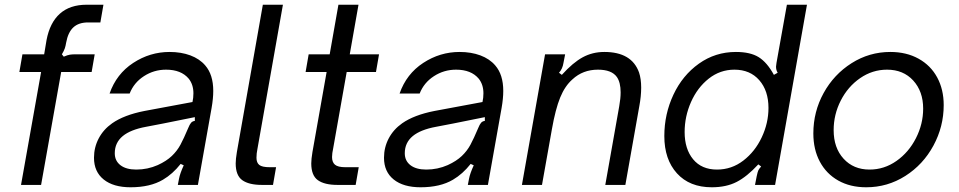

<svg xmlns="http://www.w3.org/2000/svg" viewBox="-20 -783 4061 813"><path d="M69 0 154 -478H62L75 -553H167L177 -613Q191 -687 233.5 -725Q276 -763 347 -763H418L405 -688H353Q313 -688 290.5 -667Q268 -646 260 -602Q258 -589 254.5 -578.5Q251 -568 242 -553L250 -543Q266 -550 276 -551.5Q286 -553 298 -553H381L368 -478H239L154 0Z M378 -115Q378 -159 398 -197Q418 -235 455 -261Q505 -296 591 -313L795 -351Q799 -368 799 -388Q799 -425 779 -450Q747 -488 683 -488Q632 -488 589.5 -460.5Q547 -433 529 -387H444Q473 -470 544 -516.5Q615 -563 698 -563Q747 -563 786 -548.5Q825 -534 849 -506Q883 -467 883 -398Q883 -366 876 -326L818 0H733L738 -26Q742 -48 758 -83L745 -89Q711 -46 670 -22Q616 10 533 10Q460 10 419 -23Q378 -56 378 -115ZM648 -84Q685 -101 707.5 -122.5Q730 -144 744 -170Q758 -196 777 -241Q783 -256 789 -263Q795 -270 805 -271V-287L671 -260L598 -246Q533 -234 500 -207Q466 -179 466 -134Q466 -102 490 -83.5Q514 -65 557 -65Q605 -65 648 -84Z M1089 0Q1034 0 1006 -20Q978 -40 978 -91Q978 -109 983 -139L1093 -763H1178L1070 -152Q1066 -133 1066 -115Q1066 -94 1078 -84.5Q1090 -75 1122 -75H1149L1136 0Z M1409 0Q1354 0 1326 -20Q1298 -40 1298 -91Q1298 -109 1303 -139L1363 -478H1274L1287 -553H1376L1413 -763H1498L1461 -553H1585L1572 -478H1448L1391 -156Q1386 -133 1386 -118Q1386 -96 1398.5 -85.5Q1411 -75 1442 -75H1499L1486 0Z M1606 -115Q1606 -159 1626 -197Q1646 -235 1683 -261Q1733 -296 1819 -313L2023 -351Q2027 -368 2027 -388Q2027 -425 2007 -450Q1975 -488 1911 -488Q1860 -488 1817.5 -460.5Q1775 -433 1757 -387H1672Q1701 -470 1772 -516.5Q1843 -563 1926 -563Q1975 -563 2014 -548.5Q2053 -534 2077 -506Q2111 -467 2111 -398Q2111 -366 2104 -326L2046 0H1961L1966 -26Q1970 -48 1986 -83L1973 -89Q1939 -46 1898 -22Q1844 10 1761 10Q1688 10 1647 -23Q1606 -56 1606 -115ZM1876 -84Q1913 -101 1935.5 -122.5Q1958 -144 1972 -170Q1986 -196 2005 -241Q2011 -256 2017 -263Q2023 -270 2033 -271V-287L1899 -260L1826 -246Q1761 -234 1728 -207Q1694 -179 1694 -134Q1694 -102 1718 -83.5Q1742 -65 1785 -65Q1833 -65 1876 -84Z M2190 0 2288 -553H2373L2366 -517Q2362 -491 2347 -475L2359 -466Q2406 -518 2447.5 -540.5Q2489 -563 2539 -563Q2655 -563 2686 -476Q2695 -449 2695 -412Q2695 -375 2687 -333L2628 0H2543L2602 -333Q2608 -366 2608 -392Q2608 -434 2592 -457Q2570 -488 2512 -488Q2448 -488 2404 -447Q2372 -419 2352 -370Q2332 -321 2317 -236L2275 0Z M2793 -207Q2793 -300 2831.5 -382Q2870 -464 2939.5 -513.5Q3009 -563 3096 -563Q3157 -563 3192.5 -541Q3228 -519 3257 -466L3273 -475Q3266 -486 3266 -501Q3266 -505 3268 -517L3312 -763H3397L3262 0H3177L3184 -36Q3188 -55 3191 -61.5Q3194 -68 3203 -78L3191 -87Q3143 -35 3099 -12.5Q3055 10 2994 10Q2900 10 2846.5 -49Q2793 -108 2793 -207ZM3234 -326Q3234 -399 3195 -443.5Q3156 -488 3090 -488Q3029 -488 2981 -450Q2933 -412 2906 -351Q2879 -290 2879 -224Q2879 -152 2915 -108.5Q2951 -65 3016 -65Q3078 -65 3127.5 -103Q3177 -141 3205.5 -201.5Q3234 -262 3234 -326Z M3424 -218Q3424 -310 3467.5 -389Q3511 -468 3586 -515.5Q3661 -563 3750 -563Q3818 -563 3869.5 -534.5Q3921 -506 3948.5 -455Q3976 -404 3976 -338Q3976 -247 3932.5 -166.5Q3889 -86 3813.5 -38Q3738 10 3648 10Q3580 10 3529.5 -18.5Q3479 -47 3451.5 -98.5Q3424 -150 3424 -218ZM3889 -323Q3889 -396 3847 -442Q3805 -488 3736 -488Q3674 -488 3622 -452Q3570 -416 3540 -357Q3510 -298 3510 -232Q3510 -157 3552 -111Q3594 -65 3662 -65Q3724 -65 3776 -101.5Q3828 -138 3858.5 -198Q3889 -258 3889 -323Z"/></svg>

Font: Open Sauce Sans
Style: Italic
Weight: 400
Italic angle: -10°
Designer: Alfredo Marco Pradil
Foundry: Creative Sauce Fz LLC
Version: Version 1.477